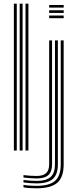

<svg xmlns="http://www.w3.org/2000/svg" viewBox="-20 -820 423 1046"><path d="M118.9 0V-800H134.8V0ZM55.6 0V-800H71.4V0ZM87.3 0V-800H103.1V0ZM247.8 -778.5V-792.9H327V-778.5ZM247.8 -720.9V-735.3H327V-720.9ZM247.8 -749.7V-764.1H327V-749.7ZM178.6 205.9Q160.2 205.9 139.7 204.5Q119.3 203.2 107.9 200.6V187.2Q121.1 189.8 141.5 191.1Q161.9 192.5 178.6 192.5Q249.1 192.5 280 165.2Q310.9 137.8 310.9 75.6V-600H326.8V75.6Q326.8 145.3 292.1 175.6Q257.3 205.9 178.6 205.9ZM178.6 179.1Q161.8 179.1 141.7 177.6Q121.5 176.1 107.9 173.8V160.6Q123 162.5 142.9 164.1Q162.9 165.6 178.6 165.6Q232.1 165.6 255.8 144.1Q279.5 122.6 279.5 75.3V-600H295.3V75.3Q295.3 130.3 267.9 154.7Q240.6 179.1 178.6 179.1ZM178.6 152.2Q164.2 152.2 144.3 150.6Q124.4 149.1 107.9 147.2V133.9Q124.9 136.3 144.8 137.4Q164.8 138.6 178.6 138.6Q215.3 138.6 231.5 123Q247.8 107.4 247.8 75.1V-600H263.6V75.3Q263.6 114.9 243.7 133.6Q223.8 152.2 178.6 152.2Z"/></svg>

Font: Big Shoulders Inline Text Thin
Style: Regular
Weight: 100
Designer: Patric King
Foundry: XO Type Co
Version: Version 2.002